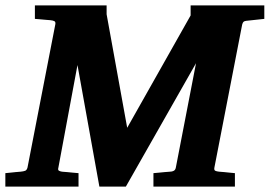

<svg xmlns="http://www.w3.org/2000/svg" viewBox="-34 -691 999 711"><path d="M877 -613.8Q870.1 -612.8 867.4 -609.9Q864.7 -606.9 862.8 -600.1L759.8 -69.8Q758.3 -61 763.2 -58.6Q768.1 -56.2 777.8 -55.2Q786.6 -54.7 796.4 -53.7Q804.7 -52.7 814.9 -51.8Q825.2 -50.8 835.9 -49.8V0H534.2V-49.8Q545.4 -50.8 556.2 -51.8Q566.9 -52.7 575.7 -53.7Q585.9 -54.7 595.2 -55.2Q603.5 -55.2 609.6 -58.6Q615.7 -62 617.2 -70.8L691.9 -457L432.1 0H334L252.9 -450.2L182.1 -69.8Q179.7 -61.5 184.3 -58.8Q189 -56.2 195.8 -55.2Q205.1 -54.7 214.8 -53.7Q223.1 -52.7 234.1 -51.8Q245.1 -50.8 256.8 -49.8V0H-14.2V-49.8Q-3.9 -50.8 5.9 -51.8Q15.6 -52.7 23.9 -53.7Q33.2 -54.7 42 -55.2Q52.7 -56.2 59.1 -58.6Q65.4 -61 67.9 -70.8L170.9 -601.1Q172.4 -609.9 167.5 -612.5Q162.6 -615.2 152.8 -616.2Q143.6 -616.7 134.3 -617.7Q126 -618.7 115.7 -619.4Q105.5 -620.1 95.2 -621.1V-670.9H360.8V-638.2L437 -217.8L671.9 -633.8V-670.9H944.8V-621.1Z"/></svg>

Font: Charis SIL Am
Style: Bold Italic
Weight: 700
Italic angle: -11°
Foundry: SIL International
Version: Version 5.000